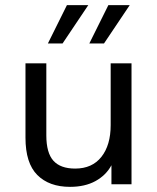

<svg xmlns="http://www.w3.org/2000/svg" viewBox="-20 -716 610 746"><path d="M252 10Q171 10 125 -36Q79 -82 79 -181V-470H160V-190Q160 -122 187.5 -91.5Q215 -61 272 -61Q338 -61 374 -106.5Q410 -152 410 -230V-470H491V0H413V-74Q392 -35 351 -12.5Q310 10 252 10ZM327 -547 401 -696H484L384 -547ZM166 -547 240 -696H323L223 -547Z"/></svg>

Font: Gantari
Style: Regular
Weight: 400
Designer: Anugrah Pasau
Foundry: Lafontype
Version: Version 1.000; ttfautohint (v1.8.3)